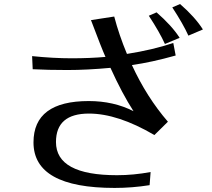

<svg xmlns="http://www.w3.org/2000/svg" viewBox="-20 -883 1040 943"><path d="M137.7 -607.4Q242.2 -596.7 331.5 -596.7Q420.9 -596.7 498 -603.5Q479.5 -644.5 426.8 -784.2L541 -801.8Q564.5 -711.9 603.5 -618.2Q728.5 -637.7 831.1 -671.9L842.8 -610.4Q724.6 -577.1 627.9 -563.5Q700.2 -406.2 804.7 -285.2L738.3 -219.7Q558.6 -325.2 417 -325.2Q254.9 -325.2 254.9 -185.5Q254.9 -22.5 554.7 -22.5Q635.7 -22.5 719.7 -38.1L714.8 26.4Q628.9 40 543 40Q144.5 40 144.5 -183.6Q144.5 -386.7 416 -386.7Q538.1 -386.7 635.7 -336.9Q580.1 -422.9 522.5 -549.8Q407.2 -539.1 311 -539.1Q214.8 -539.1 140.6 -543ZM710.9 -805.7 749 -822.3Q824.2 -756.8 862.3 -697.3L790 -667Q764.6 -723.6 710.9 -805.7ZM826.2 -846.7 864.3 -863.3Q937.5 -799.8 976.6 -738.3L905.3 -708Q879.9 -764.6 826.2 -846.7Z"/></svg>

Font: GenEi LateGo v2
Style: Medium
Weight: 500
Designer: o_tamon (Modified)
Foundry: o_tamon / Adobe Systems Incorporated / FONT 910 / Philipp H. Poll
Version: Version 2.1;Original Version 1.004